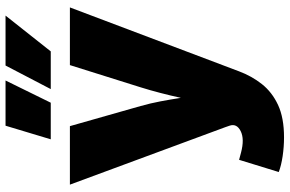

<svg xmlns="http://www.w3.org/2000/svg" viewBox="-192 -620 1020 676"><g transform="rotate(-90 318.0 -282.0)"><path d="M50.3 189.5 93.3 49.8 118.7 56.6Q166.5 69.3 194.3 55.4Q222.2 41.5 213.4 16.1L208 0.5L5.9 -545.9H211.9L282.7 -296.9Q292.5 -262.2 299.1 -227.3Q305.7 -192.4 311.5 -155.3Q319.8 -192.9 328.9 -227.8Q337.9 -262.7 348.6 -296.9L426.8 -545.9H629.9L404.8 49.8Q388.2 94.2 359.9 130.1Q331.5 166 286.4 187Q241.2 208 172.4 208Q138.7 208 106 203.1Q73.2 198.2 50.3 189.5ZM475.1 -613.3H342.3L425.3 -772.5H601.1ZM294.4 -613.3H165.5L213.4 -772.5H372.6Z"/></g></svg>

Font: Inter Black
Style: Regular
Weight: 900
Designer: Rasmus Andersson
Foundry: rsms
Version: Version 4.000;git-a52131595